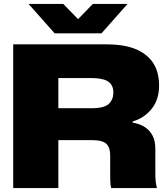

<svg xmlns="http://www.w3.org/2000/svg" viewBox="-20 -954 847 974"><path d="M47 0V-729H521Q577 -729 620.5 -719.5Q664 -710 695.5 -691.5Q727 -673 747.5 -647.5Q768 -622 777.5 -590Q787 -558 787 -520Q787 -449 749.5 -402Q712 -355 653 -338V-332Q689 -326 714.5 -309.5Q740 -293 754 -266Q768 -239 768 -199V-76Q768 -54 769.5 -37Q771 -20 776 0H544Q540 -16 539.5 -34.5Q539 -53 539 -73V-164Q539 -193 530 -210.5Q521 -228 501 -235.5Q481 -243 446 -243H260V-405H444Q509 -405 532 -427Q555 -449 555 -485Q555 -506 547 -520.5Q539 -535 524.5 -543Q510 -551 489.5 -554.5Q469 -558 444 -558H276V0ZM257 -785 125 -934H301L376 -857L451 -934H627L495 -785Z"/></svg>

Font: Mona Sans Expanded Black
Style: Regular
Weight: 900
Width: 7
Designer: Deni Anggara
Foundry: GitHub
Version: Version 2.000